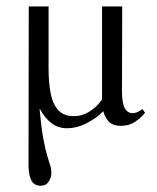

<svg xmlns="http://www.w3.org/2000/svg" viewBox="-20 -396 501 611"><path d="M109.6 195.1Q88.4 195.1 79.6 177.7Q70.8 160.2 70.8 129.8L71.5 -375.5H134.6V-177.1Q134.6 -134.6 141 -100.3Q147.4 -66 164.8 -46.2Q182.3 -26.4 214.9 -26.4Q242.4 -26.4 266.2 -42Q290.1 -57.6 304.7 -79.6V-375.5H368.9L368.2 -106Q368.2 -67.1 377.2 -51.5Q386.1 -35.9 401.9 -35.9Q408.5 -35.9 415.8 -38.7Q423.2 -41.4 433.4 -48.8L441.5 -37.4Q432 -23.8 411.8 -9.7Q391.6 4.4 365.6 4.4Q338.1 4.4 325.4 -9.9Q312.8 -24.2 308.8 -42.2Q287.5 -20.2 256 -4Q224.4 12.1 192.2 12.1Q164.6 12.1 143.4 -4.4Q122.1 -20.9 107.4 -48.8L106 -48Q111.5 11.7 118.1 46.6Q124.7 81.4 130.4 100.1Q136 118.8 139.7 130.2Q143.4 141.5 143.4 154.7Q143.4 168.7 134.9 181.9Q126.5 195.1 109.6 195.1Z"/></svg>

Font: Parastoo
Style: Regular
Weight: 400
Foundry: Saber Rastikerdar (saber.rastikerdar@gmail.com)
Version: Version 3.000